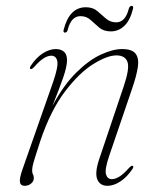

<svg xmlns="http://www.w3.org/2000/svg" viewBox="-20 -608 518 636"><path d="M81 -379.5Q77 -381.5 81.5 -389.5Q100 -417.5 122 -431.5Q144 -445.5 165 -445.5Q181.5 -445.5 191.8 -436.8Q202 -428 202 -408.5Q202 -387.5 188.8 -349.5Q175.5 -311.5 153.5 -257Q190.5 -326 232.5 -367.5Q274.5 -409 314.2 -427.2Q354 -445.5 384 -445.5Q418 -445.5 429.5 -429.8Q441 -414 436.5 -385.2Q432 -356.5 418.5 -317L342.5 -94Q326.5 -47.5 331 -31Q335.5 -14.5 350.5 -14.5Q361 -14.5 374.8 -22.5Q388.5 -30.5 408.5 -53Q416 -60.5 420 -58.5Q423.5 -56.5 419 -48.5Q400.5 -21 378.5 -6.8Q356.5 7.5 336 7.5Q311 7.5 302.2 -14Q293.5 -35.5 308.5 -80.5L390 -322.5Q410 -381.5 402.2 -403Q394.5 -424.5 365.5 -424.5Q335.5 -424.5 289 -395.8Q242.5 -367 195 -304.5Q147.5 -242 113.5 -141Q101.5 -104.5 95.8 -85.8Q90 -67 88.2 -58.2Q86.5 -49.5 86.5 -44Q86.5 -35 89.2 -30.5Q92 -26 92 -18Q92 -7.5 83 0Q74 7.5 62 7.5Q48 7.5 46 -4.8Q44 -17 54.5 -47L156 -336.5Q173.5 -387.5 169.8 -405.5Q166 -423.5 149.5 -423.5Q139 -423.5 125.5 -415.5Q112 -407.5 92.5 -385.5Q85 -377.5 81 -379.5ZM347 -504Q323.5 -504 308.8 -516.5Q294 -529 280.2 -541.8Q266.5 -554.5 246.5 -554.5Q216 -554.5 204.5 -510Q202.5 -500 195 -500Q188.5 -500 191 -510Q210 -584 264.5 -584Q287.5 -584 302.2 -571.5Q317 -559 331 -546.5Q345 -534 365 -534Q395 -534 406.5 -578.5Q409 -588.5 416.5 -588.5Q423 -588.5 420.5 -578.5Q411 -540.5 391.8 -522.2Q372.5 -504 347 -504Z"/></svg>

Font: Fraunces 72pt S000 Thin
Style: Italic
Weight: 100
Italic angle: -16°
Version: Version 1.000; ttfautohint (v1.8.3)